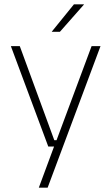

<svg xmlns="http://www.w3.org/2000/svg" viewBox="-20 -701 518 893"><path d="M260 -49 239.5 -39.5 406 -486.5H447.5L201.5 172H160.5L237 -34.5L252.5 -19.5H204.5L30.5 -486.5H72L232.5 -49ZM324 -681H370.5V-680L258.5 -553H221V-554Z"/></svg>

Font: Anek Odia Medium ExtraLight
Style: Regular
Weight: 250
Version: Version 1.003